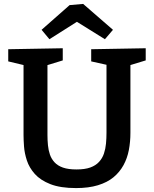

<svg xmlns="http://www.w3.org/2000/svg" viewBox="-20 -948 784 979"><path d="M445 -697 723 -702V-640L631 -612L645 -643V-271Q645 -225 637 -183Q629 -141 609.5 -105.5Q590 -70 558.5 -44Q527 -18 479.5 -3.5Q432 11 368 11Q288 11 237 -9Q186 -29 157.5 -61Q129 -93 117 -130Q105 -167 102.5 -201Q100 -235 100 -259V-643L114 -613L22 -635V-697L300 -702V-640L209 -612L222 -643V-259Q222 -233 224.5 -207.5Q227 -182 234.5 -160Q242 -138 258 -120.5Q274 -103 301 -93.5Q328 -84 370 -84Q413 -84 440.5 -94Q468 -104 485 -122.5Q502 -141 510 -165Q518 -189 520.5 -216Q523 -243 523 -271V-643L535 -615L445 -635ZM232 -748 192 -796 335 -922 404 -928 556 -796 515 -748 330 -863 412 -862Z"/></svg>

Font: Bitter Thin SemiBold
Style: Regular
Weight: 600
Version: Version 2.002